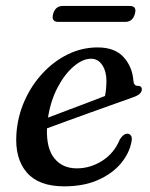

<svg xmlns="http://www.w3.org/2000/svg" viewBox="-20 -632 516 662"><path d="M433 -141.5Q425.5 -103 396.5 -68.2Q367.5 -33.5 318.2 -11.5Q269 10.5 201 10.5Q113.5 10.5 72.2 -37.5Q31 -85.5 36.5 -169.5Q40.5 -229.5 64.2 -283.5Q88 -337.5 126.8 -379.2Q165.5 -421 214.2 -444.8Q263 -468.5 316.5 -468.5Q376 -468.5 406.2 -435Q436.5 -401.5 440 -353.5Q441.5 -336 454.5 -336Q469 -336.5 469 -323.5Q469 -316 462 -309Q455 -302 436 -295.5Q413.5 -287.5 376.2 -274.2Q339 -261 296 -245.5Q253 -230 212.2 -215.2Q171.5 -200.5 142 -189.5Q139.5 -120.5 167.5 -86Q195.5 -51.5 245 -51.5Q291.5 -51.5 332.8 -77.8Q374 -104 393.5 -152Q406 -171 419 -171Q427 -171 431.8 -164Q436.5 -157 433 -141.5ZM294 -429.5Q265 -429.5 233.8 -402.8Q202.5 -376 178.5 -330.2Q154.5 -284.5 145.5 -226.5Q173.5 -237 209 -250.5Q244.5 -264 279.8 -277.2Q315 -290.5 342 -301Q346.5 -322 347 -352.5Q347 -386 332.5 -407.8Q318 -429.5 294 -429.5ZM163 -583.5Q170.5 -611.5 197 -611.5H427Q453 -611.5 445 -584Q437.5 -556.5 411.5 -556.5H181.5Q156 -556.5 163 -583.5Z"/></svg>

Font: Fraunces 9pt S000
Style: Italic
Weight: 400
Italic angle: -16°
Version: Version 1.000; ttfautohint (v1.8.3)